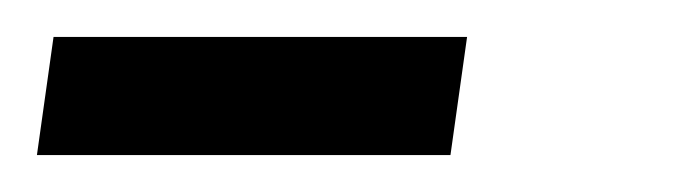

<svg xmlns="http://www.w3.org/2000/svg" viewBox="-39 51 379 104"><path d="M205 135H-19L-10 71H214Z"/></svg>

Font: Tanohe Sans
Style: Italic
Weight: 400
Designer: Village Type and Design LLC & Cristiano Sobral
Foundry: Cooper Hewitt Smithsonian Design Museum
Version: Version 1.00;September 29, 2021;FontCreator 13.0.0.2655 64-b